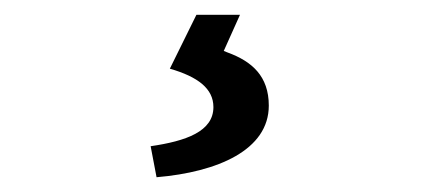

<svg xmlns="http://www.w3.org/2000/svg" viewBox="-20 -23 579 260"><path d="M269 122C269 155 232 168 184 175L192 217C275 210 344 180 344 120C344 80 321 60 288 48L283 46L305 -3H246L210 70C248 81 269 97 269 122Z"/></svg>

Font: Falling Sky
Style: Light
Weight: 400
Designer: Paul D. Hunt
Foundry: Adobe Systems Incorporated
Version: Version 1.02